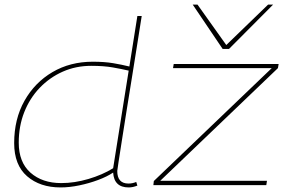

<svg xmlns="http://www.w3.org/2000/svg" viewBox="-20 -810 1252 840"><path d="M543 10Q479 10 475 -55Q448 -37 409 -22.5Q370 -8 327 1Q284 10 245 10Q155 10 98.5 -39Q42 -88 42 -184Q42 -289 87 -369Q132 -449 209.5 -494.5Q287 -540 386 -540Q437 -540 475.5 -533.5Q514 -527 546 -519L581 -740H600Q592 -691 581.5 -623Q571 -555 558.5 -479Q546 -403 534.5 -330Q523 -257 513.5 -197Q504 -137 498.5 -100.5Q493 -64 493 -62Q493 -7 542 -7Q560 -7 576 -14L581 2Q561 10 543 10ZM248 -9Q306 -9 367 -27Q428 -45 475 -74L543 -501Q513 -508 473.5 -515Q434 -522 379 -522Q312 -522 254.5 -496.5Q197 -471 153.5 -425.5Q110 -380 86 -319Q62 -258 62 -186Q62 -100 113.5 -54.5Q165 -9 248 -9ZM651 0 653 -18 1169 -512H737L740 -530H1199L1196 -512L681 -19H1148L1145 0ZM1175 -790 982 -596H954L823 -790H844L970 -613L1153 -790Z"/></svg>

Font: Georama Extended Thin
Style: Italic
Weight: 100
Width: 7
Italic angle: -9°
Designer: Jean-Baptiste Levee
Foundry: Production Type
Version: Version 1.000